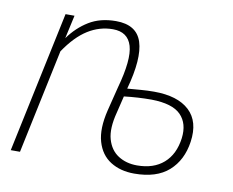

<svg xmlns="http://www.w3.org/2000/svg" viewBox="-64 -608 846 696"><g transform="rotate(10 359.0 -260.5)"><path d="M470 6Q419 6 382.5 -17Q346 -40 332.5 -86.5Q319 -133 336 -203L358 -291Q388 -399 373.5 -447.5Q359 -496 304 -496Q255 -496 212 -469Q169 -442 130 -384L49 0H15L125 -520H158L139 -434Q169 -476 210.5 -501.5Q252 -527 310 -527Q386 -527 405 -468Q424 -409 392 -293Q416 -295 441 -297Q466 -299 490 -299Q577 -299 620 -259Q663 -219 652 -143Q642 -74 597 -34Q552 6 470 6ZM475 -25Q536 -25 573 -57.5Q610 -90 618 -150Q625 -205 594 -236.5Q563 -268 486 -269Q436 -269 385 -263L370 -201Q354 -140 365 -101.5Q376 -63 405.5 -44Q435 -25 475 -25Z"/></g></svg>

Font: Raleway ExtraLight
Style: Italic
Weight: 200
Italic angle: -12°
Designer: Matt McInerney, Pablo Impallari, Rodrigo Fuenzalida
Foundry: Matt McInerney, Pablo Impallari, Rodrigo Fuenzalida
Version: Version 4.026